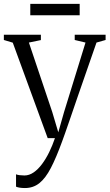

<svg xmlns="http://www.w3.org/2000/svg" viewBox="-24 -698 554 970"><path d="M102 252Q86.5 252 74.8 250Q63 248 57 245V182.5Q63 185.5 75.2 187Q87.5 188.5 99.5 188.5Q123.5 188.5 146 173Q168.5 157.5 188.2 131Q208 104.5 224.5 70.8Q241 37 253.5 0H217L40.5 -482.5L-4.5 -496V-522.5H182.5V-495.5L122 -483L240 -132L270.5 -29.5L299.5 -131.5L408 -483L353.5 -496V-522.5H509.5V-496L463.5 -483Q437 -406.5 412.8 -337.2Q388.5 -268 368.2 -208.8Q348 -149.5 332 -103.2Q316 -57 305.2 -26Q294.5 5 289.5 17.5Q260 98.5 233 150.5Q206 202.5 175 227.2Q144 252 102 252ZM378.5 -678.5V-621H129V-678.5Z"/></svg>

Font: Merriweather 96pt Light
Style: Regular
Weight: 300
Version: Version 2.100